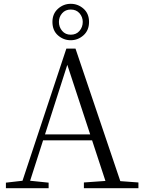

<svg xmlns="http://www.w3.org/2000/svg" viewBox="-20 -987 752 1007"><path d="M11 0V-29L98 -39L328 -732H376L611 -37L706 -30V0H420V-30L533 -38L463 -251H206L138 -39L235 -29V0ZM453 -282 333 -647 216 -282ZM351 -776Q313 -776 284 -801.5Q255 -827 255 -872Q255 -915 284 -941Q313 -967 351 -967Q389 -967 418 -941.5Q447 -916 447 -872Q447 -828 418 -802Q389 -776 351 -776ZM351 -805Q380 -805 397 -825Q414 -845 414 -872Q414 -898 397 -917.5Q380 -937 351 -937Q323 -937 306 -917.5Q289 -898 289 -872Q289 -845 306 -825Q323 -805 351 -805Z"/></svg>

Font: Early Summer Mincho Light
Style: Regular
Weight: 300
Designer: GuiWonder
Version: Version 1.002